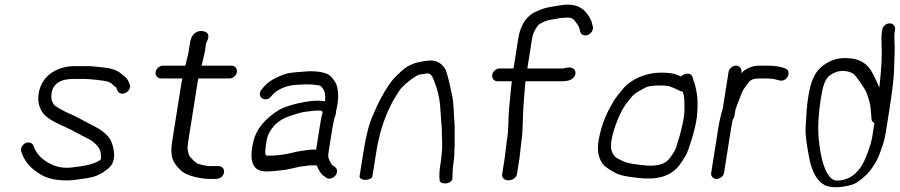

<svg xmlns="http://www.w3.org/2000/svg" viewBox="-20 -764 3852 822"><path d="M160.6 -284.9C171.2 -265.7 201.2 -245.5 257.3 -221.2C291.4 -206.6 316.1 -189.9 358.3 -169.7C381.3 -158.6 409.1 -132.1 411.1 -110.1C412.3 -96.9 412.7 -88.3 412.5 -85.8C412.3 -84.8 412.2 -84 411.6 -81.8C397.3 -68.4 363.9 -55.6 301.3 -48.9L300.8 -48.8L300.3 -48.8C265.4 -42.9 234.8 -45.7 207.3 -56.9C161.5 -77 135.5 -104.4 123.6 -139.1C118.3 -154.9 101.3 -157.2 88.7 -151C76.3 -144.9 66 -129.5 71.3 -113.9C87.2 -67.3 113.7 -41.1 157.7 -14.8C178.5 -3.1 203.7 4.1 230.9 6.7C287 12 308.5 4.4 357.6 -2.1C381.2 -5.6 403 -13.9 422.2 -27C446 -43.1 462.7 -55.3 467.4 -85C471.7 -112.3 463 -146.5 452.8 -165.3C438.9 -190.9 407.1 -211.4 383.5 -223.7C357.4 -235.8 323.2 -256.5 292.5 -270.8C239.4 -293.4 213 -311.2 210.3 -317.1L209.9 -318L209.3 -318.7C200.7 -330.8 197.7 -345.5 200.7 -364.5C206.8 -403.4 235.7 -426 293.5 -426H343.2C349.6 -426 355.9 -425.7 362.3 -425.1C400.1 -421.4 445.6 -418.6 457.9 -406.1C465 -398.9 470.7 -393.9 477.2 -390.1C477.2 -389.9 477.9 -388.9 478.6 -386.7L482.2 -377.7C487.8 -361.1 506.5 -360.4 518.7 -366.9C530.2 -373 542 -388.4 535.1 -403.9L530.7 -413.9C523.2 -431.5 512 -437.4 502.7 -445.3C477.2 -469.3 442.5 -473.7 398.6 -477.9L376.9 -479.9C369.2 -480.7 360.8 -481 351.9 -481H302.2C219.9 -481 157.1 -436.9 145.7 -364.5C140.9 -334.4 145.4 -308.4 160.6 -284.9Z M915.9 -53H877.4C868.9 -53 851.7 -56 827.9 -62.5C819.6 -64.4 791 -92.4 788.7 -101.3C783.2 -122.8 780.4 -123.7 786 -159.4L826.1 -412.5C827.1 -418.8 828.1 -424 829.1 -428H962.3C977.3 -428 991.8 -440.5 994.1 -455.5C996.5 -470.5 986 -483 971 -483H843.1L856.1 -538.1L862.8 -580.5C862.8 -580.5 891.7 -624.9 847.6 -630.8C822.5 -634.2 805 -617.9 798.2 -599.5C796.1 -593.8 794.6 -587.5 793.5 -580.5L786.9 -538.9L773.6 -483H678C663 -483 648.5 -470.5 646.1 -455.5C643.8 -440.5 654.2 -428 669.3 -428H760.5L756 -404.1L716.9 -157.2C710.7 -118.3 713.2 -87.7 727.7 -65.5C740.9 -45.4 755.5 -30.6 772.8 -21.4C798.5 -7.9 845.7 2 875.9 2H901.9C912 2 924.2 -0.5 932.6 -10.8C936.1 -15.2 938.2 -20.4 939 -25.5C941.4 -40.5 930.9 -53 915.9 -53Z M1207.8 -38.2 1208.4 -38.3 1232.9 -43.4C1251.1 -47.4 1261.6 -50.7 1277.3 -52.1C1294.5 -53.5 1299 -56 1309.2 -56H1336.2C1344.8 -34.2 1353.5 -18.9 1367.5 -9.8L1377.2 -2.9C1391.6 6.7 1409.4 -3.3 1417.5 -14.4C1425.5 -25.5 1425.7 -41.6 1412.9 -50.1L1402.9 -57.2L1402.6 -57.4C1401.5 -58.1 1397.5 -62.6 1393.3 -71.6C1384.4 -90.8 1383.3 -91 1387.9 -120.5L1402.8 -214.5C1405.1 -228.6 1410.2 -250.6 1413 -263.2C1413.9 -267.2 1419.3 -271.8 1418.3 -285.5C1419.2 -288.9 1420.2 -292.7 1421.1 -298C1429 -332.1 1430.1 -364.8 1423.2 -393.1C1420.2 -405.9 1412 -418.9 1399.4 -433.8C1384 -452.1 1351.8 -459 1304.4 -459H1303.9L1303.4 -459C1260.2 -456.4 1228.3 -453.5 1210 -449.7L1209.3 -449.6L1208.6 -449.4C1163.4 -435.1 1129.5 -416.4 1109.1 -391.6L1100.7 -381.8C1088 -367.9 1091.7 -351.4 1100.8 -344C1110 -336.6 1127.9 -335.6 1140.2 -350.4L1148.5 -360.2C1167.5 -381.1 1207.3 -397.6 1240.1 -400C1277 -402.7 1303.5 -405 1345.3 -398.7C1350 -398 1357.6 -393.8 1364.4 -381.6L1364.7 -381L1365 -380.5C1371 -371.7 1374 -357 1371.7 -330.6C1364.2 -332 1352.5 -333 1338.4 -333C1288 -333 1202.9 -310.9 1175.1 -293.7C1115.7 -256.9 1077.9 -212.7 1065.5 -161.5C1050.6 -99.8 1046.8 -30 1119.1 -30C1142.1 -30 1170.8 -32.8 1207.8 -38.2ZM1334.9 -133C1334.4 -129.6 1334.1 -127.8 1333.6 -123.5H1321.2C1311.3 -123.5 1302.9 -123.1 1295.4 -121.7C1270.8 -117.1 1264.2 -118.8 1226.5 -109L1203.5 -104.2C1178.1 -99.6 1153.9 -97.5 1127.8 -97.5C1119.9 -97.5 1117.8 -99.5 1116.5 -103.6C1113 -113.6 1120.3 -169.3 1128.4 -186.9C1146.1 -225 1173.6 -250.7 1216.6 -265.9C1226.1 -269 1237.9 -272.8 1252.1 -277.4C1276.9 -285.6 1298.9 -287 1329.7 -290.5H1351.4C1352.9 -290.5 1356.2 -289.8 1361.5 -284.8C1358.1 -274.2 1354.3 -255.1 1349.8 -227Z M1544.5 6C1559.6 6 1573.1 -0.8 1574.4 -9L1591.2 -115C1601.2 -178.1 1618.2 -236.7 1642.1 -290.6C1663.6 -337.3 1669.7 -344 1689.5 -375.8C1703.1 -396.7 1748.5 -433.2 1772.2 -443.6C1778 -445.8 1792.9 -446.5 1812.5 -450.2C1815.7 -449.8 1822.9 -447.1 1829.9 -437.8C1852.2 -388.1 1863 -342 1865.1 -299.7C1866 -282.8 1867.4 -264 1869.2 -243.3C1873.3 -195.4 1870.6 -206.1 1873 -153C1873.8 -128.1 1871.2 -96.1 1865 -57C1861.2 -33.1 1860.1 -12.9 1862 6.7C1861.7 16.7 1874.9 22.1 1888.1 21.3C1902.2 20.3 1917.4 11.7 1916.9 -1.2C1917.4 -18.7 1917.7 -42.4 1921.2 -64.2C1923.7 -80.3 1925 -92.6 1925 -102C1924.5 -121.7 1927.3 -137.4 1926.4 -162.5C1925.6 -190.4 1927.7 -213.7 1925.5 -241.9C1922.4 -277.2 1923.2 -320.5 1915.6 -355.5C1908.3 -390.1 1901.5 -424.1 1889.1 -463C1889.1 -463 1888.9 -462.6 1888.9 -462.6C1888.9 -462.6 1888.8 -463 1888.8 -463C1875 -491.6 1848.6 -508.6 1812.2 -504.4C1779.5 -500.4 1751.5 -495.8 1721.5 -477.4C1705.7 -466.3 1696.2 -458.3 1689.2 -450.3C1683.6 -445.8 1678.5 -441.1 1673.8 -436C1663.3 -424 1655 -417 1643.1 -397.6C1619 -362 1597.2 -320.7 1577.6 -272.4C1561.3 -239 1547.5 -186.1 1536.2 -115L1519.4 -9C1518.1 -0.8 1529.5 6 1544.5 6Z M2193.2 -18 2204.1 -87.1 2212.7 -163.4C2218.6 -192.5 2218.5 -279.6 2220.6 -303.4C2221.8 -317.3 2227.3 -398.1 2229.4 -411.3L2230.1 -416H2381.4C2405 -416 2426.4 -418.6 2437.9 -435C2447.6 -448.7 2445 -464.1 2432.7 -471.5C2418.1 -480.1 2394 -471 2390.1 -471H2237.7L2258.2 -600.5C2262.7 -629.1 2283.4 -658.1 2289.1 -660.3L2290.7 -661L2292.2 -661.9C2307.8 -671.8 2322.6 -677.3 2337.1 -679.4C2368 -683.9 2375.6 -688 2397.1 -688H2397.9L2398.7 -688.1C2422.6 -690.6 2435 -685 2442.1 -673L2442.5 -672.3L2443 -671.7C2453.7 -659 2459.1 -648.7 2460.5 -642.2L2460.5 -642L2463.5 -630.4C2467.2 -613.6 2483.1 -609.1 2496.6 -614.3C2509.1 -619.1 2521.1 -633.1 2518.2 -649.5L2518.1 -649.9L2515 -662.1C2510.1 -684.9 2499.3 -695.8 2490.6 -709.3L2490.3 -709.8L2489.8 -710.3C2464.2 -740.8 2426 -750.5 2372.4 -740.2C2363.8 -738.6 2350.9 -736.4 2333.8 -733.7C2301.9 -728.7 2280.1 -716.2 2262.6 -708.3L2261.6 -707.9L2260.7 -707.4C2225.9 -684.5 2206.6 -647.6 2199.1 -600.5L2178.6 -471H2119.1C2104.1 -471 2089.6 -458.5 2087.2 -443.5C2084.9 -428.5 2095.4 -416 2110.4 -416H2171.2C2170.2 -408.3 2168.9 -395.9 2167.3 -380.9L2163.5 -340.7C2161.9 -324.7 2160.6 -311 2159.5 -299.7C2155.4 -259 2158.5 -205.2 2150 -163.9L2149.9 -163.4L2140.7 -86.7L2129.8 -18C2127.6 -3.8 2138.7 8 2156.5 8C2174.3 8 2190.9 -3.8 2193.2 -18Z M2907 -357.2C2909.3 -349.1 2910.9 -326.2 2910.2 -290.9C2909.5 -257.6 2897.9 -204.5 2874.9 -133C2871.4 -122.2 2861.6 -105.2 2845.2 -84.1C2826.2 -60.2 2790.4 -49.1 2727.3 -57.4C2674.7 -64.2 2662.4 -64.1 2619.1 -88.1C2600.3 -103.3 2592 -126.3 2597.4 -160.2C2606.7 -219.3 2640.3 -296.8 2665.9 -326.3C2673.1 -334.6 2679.7 -342.7 2687.9 -353.5C2702.7 -368.4 2716.2 -373.8 2742.7 -389C2751 -393.7 2770.4 -398 2800.8 -398C2835.6 -398 2840.9 -398.1 2870.6 -384.7C2884.3 -377.7 2894.3 -373.2 2903.1 -370.6C2903.7 -368.6 2905.3 -362.8 2907 -357.2ZM2894.4 -437.1C2873.6 -446 2859.5 -453 2809.5 -453C2742.8 -453 2678.8 -422.7 2647.9 -384.4L2624.5 -355.9C2616.2 -345.9 2607.7 -332.7 2599.2 -317.2C2570.2 -267.8 2551 -214.5 2542.1 -158.5C2536.2 -120.9 2541.7 -88.6 2559.6 -63.3C2567.7 -51.8 2585.4 -39.9 2613.5 -24.2C2626.3 -17 2644.5 -11.8 2672.9 -7.2L2709.6 -2.6C2792.8 7.7 2850.8 -8.5 2888.1 -56.1C2907.9 -83.2 2920.5 -104.2 2926.3 -121.9C2940.7 -165.6 2953.7 -200 2963.6 -262.5L2963.6 -262.9L2963.7 -263.2C2968.7 -314.2 2967 -356.5 2957.8 -390.4C2955.9 -397.6 2956.3 -403.1 2950.9 -413.9L2945.6 -432C2942 -448 2926 -451.9 2909.8 -446.2C2904.7 -444.4 2901.2 -442.2 2896.5 -436.2C2896.1 -436.4 2895 -436.8 2894.4 -437.1Z M3074.3 -298.9C3066.6 -273.7 3059.7 -244.4 3055.3 -216.6L3024.8 -24.1C3022.6 -9.8 3033.1 2 3048.2 2C3063.2 2 3077.5 -9.8 3079.8 -24L3110.2 -215.8C3112 -227.6 3114.1 -238.7 3116.4 -249.2L3116.5 -249.5L3116.9 -251.8C3119.6 -254.8 3123.4 -261.5 3124.3 -266.9L3128.6 -294.4C3131.8 -304.3 3137.5 -319.7 3145.3 -338.8C3155.3 -363.2 3157.2 -374.3 3167.6 -387.4C3189 -414.5 3189.6 -428 3229.3 -428H3263.7C3278.4 -428 3291.6 -426.4 3303.3 -423.2C3316.1 -419.7 3325.8 -416.2 3336.8 -421.3C3352.9 -428.8 3358.7 -446.2 3354.6 -458.3C3352.4 -464.4 3349.7 -468.5 3339.5 -471.7C3322.3 -479.2 3295.6 -483 3261.2 -483H3232C3202.3 -483 3175.8 -472.8 3155 -452C3154.3 -451.3 3154.1 -451.1 3153.3 -450.3L3154.1 -455.5C3156.5 -470.5 3146 -483 3131 -483C3116 -483 3101.5 -470.5 3099.1 -455.5Z M3756.8 -636.5 3755.4 -627.5C3753.4 -615.1 3753.2 -598 3754.2 -573.9C3756.9 -531 3753.8 -470 3744.6 -388.8C3736.6 -409.5 3725.8 -430.4 3716.2 -449.2C3696.8 -490.8 3658.8 -514.6 3607 -515C3570.7 -517.4 3538.3 -508 3507.5 -486.1C3462.3 -453.4 3449.8 -408.9 3439.2 -342.1C3435 -315.5 3431.6 -273.9 3428.9 -216.4C3427.5 -187 3433.6 -141.3 3446.8 -76.1C3459.4 -23.3 3479.2 12.4 3512.7 29.6C3542.7 42.1 3583.1 39.5 3629 26.4C3646.3 20.6 3664.3 7.5 3684.6 -11.8C3705.8 -31 3724 -57.1 3739.6 -89.5L3739.8 -90L3740 -90.4C3756.7 -131.9 3767.2 -165.5 3771.3 -191.6L3787 -290.2C3800.1 -373.2 3807.1 -431.5 3807.7 -466.1C3808.6 -501.4 3809.5 -526.7 3810.2 -541.8C3811.6 -569.6 3806.8 -604.5 3810.4 -627.5L3811.8 -636.5C3814.2 -651.5 3803.7 -664 3788.7 -664C3773.6 -664 3759.2 -651.5 3756.8 -636.5ZM3714 -176.5C3708.1 -139.4 3680.9 -73.3 3674.7 -64.5L3674.2 -63.8L3673.8 -63C3654.6 -27.7 3620.1 9 3562.2 9C3530.2 9 3496.9 -42.5 3485 -172.5C3480.7 -219.2 3483.6 -275.3 3494 -340.7C3502.7 -396.1 3511.5 -427 3535.8 -443.6C3548 -451.8 3550.8 -451.6 3566.2 -457.7C3589.4 -463.2 3612.6 -460.5 3633.6 -448C3642.9 -442.5 3685.1 -381.1 3689.6 -367.9C3695.8 -349.6 3705.6 -324.6 3707.2 -300.9C3708.4 -284.4 3709.4 -272.9 3710.4 -265.5L3710.8 -255.6L3710.9 -255.2C3711.7 -247.6 3714.2 -242 3723.6 -237.2Z"/></svg>

Font: MewTooHand
Style: BdIta
Weight: 400
Designer: Mew Too, Robert Jablonski
Version: Version 0.77